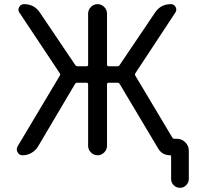

<svg xmlns="http://www.w3.org/2000/svg" viewBox="-20 -775 978 933"><path d="M408.2 -66.4V-365.2Q408.2 -373 400.4 -373H355.5Q348.6 -373 344.7 -367.2L165 -63.5Q153.3 -43.9 133.3 -32.2Q113.3 -20.5 89.8 -20.5Q73.2 -20.5 65.4 -35.2Q61.5 -42 61.5 -48.8Q61.5 -55.7 65.4 -63.5L270.5 -407.2Q274.4 -413.1 270.5 -418.9L74.2 -713.9Q65.4 -726.6 73.2 -740.7Q81.1 -754.9 96.7 -754.9Q146.5 -754.9 173.8 -713.9L345.7 -459Q349.6 -453.1 357.4 -453.1H400.4Q408.2 -453.1 408.2 -460V-709Q408.2 -727.5 421.9 -741.2Q435.5 -754.9 454.1 -754.9Q472.7 -754.9 486.3 -741.2Q500 -727.5 500 -709V-460.9Q500 -453.1 507.8 -453.1H550.8Q557.6 -453.1 561.5 -459L733.4 -713.9Q760.7 -754.9 810.5 -754.9Q826.2 -754.9 833.5 -740.7Q840.8 -726.6 832 -713.9L637.7 -418.9Q633.8 -413.1 637.7 -407.2L817.4 -106.4Q821.3 -100.6 828.1 -100.6H839.8Q863.3 -100.6 880.4 -83.5Q897.5 -66.4 897.5 -43V94.7Q897.5 112.3 884.8 125Q872.1 137.7 854.5 137.7Q836.9 137.7 824.2 125Q811.5 112.3 811.5 94.7V-15.6Q811.5 -20.5 806.6 -20.5Q768.6 -20.5 749 -52.7L561.5 -367.2Q557.6 -373 550.8 -373H507.8Q500 -373 500 -365.2V-66.4Q500 -47.9 486.3 -34.2Q472.7 -20.5 454.1 -20.5Q435.5 -20.5 421.9 -34.2Q408.2 -47.9 408.2 -66.4Z"/></svg>

Font: Gen Jyuu Gothic P Regular
Style: Regular
Weight: 400
Designer: [Source Han Sans]
Ryoko NISHIZUKA  (kana & ideographs); Paul D. Hunt (Latin, Greek & Cyrillic); Wenlong ZHANG  (bopomofo
Version: Version 1.002.20150607